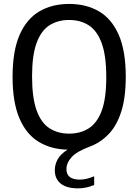

<svg xmlns="http://www.w3.org/2000/svg" viewBox="-20 -770 720 1000"><path d="M386.5 211Q327 211 296.2 186.2Q265.5 161.5 265.5 117Q265.5 86.5 280.5 59.5Q295.5 32.5 331.5 9.5Q245 7.5 180.8 -31.8Q116.5 -71 81 -154.2Q45.5 -237.5 45.5 -370Q45.5 -505 82.2 -588.5Q119 -672 185.2 -710.8Q251.5 -749.5 340 -749.5Q429 -749.5 495.2 -711Q561.5 -672.5 598.2 -589Q635 -505.5 635 -370Q635 -260.5 611 -187Q587 -113.5 544.8 -70.2Q502.5 -27 449 -7Q380 18.5 353 48.5Q326 78.5 326 111Q326 165.5 396 165.5Q412.5 165.5 430.2 161.5Q448 157.5 470.5 148V193.5Q429.5 211 386.5 211ZM340 -74Q399 -74 442.5 -101.8Q486 -129.5 509.8 -193.5Q533.5 -257.5 533.5 -367.5Q533.5 -479.5 509.8 -544.8Q486 -610 442.5 -638Q399 -666 340 -666Q281.5 -666 238 -638.5Q194.5 -611 170.8 -546.8Q147 -482.5 147 -372.5Q147 -260.5 170.8 -195Q194.5 -129.5 238 -101.8Q281.5 -74 340 -74Z"/></svg>

Font: Encode Sans Semi Condensed Medium
Style: Regular
Weight: 500
Width: 4
Designer: Multiple Designers
Foundry: Impallari Type
Version: Version 3.000; ttfautohint (v1.8.3) -l 8 -r 50 -G 200 -x 14 